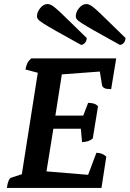

<svg xmlns="http://www.w3.org/2000/svg" viewBox="-20 -930 641 950"><path d="M14 0Q20 -46 36 -51L88 -68L167 -570L106 -586Q109 -603 114.5 -615.5Q120 -628 134 -641H555L530 -489Q506 -489 496.5 -494Q487 -499 485 -508L474 -576L286 -562L254 -358H392L416 -421Q429 -421 442 -418Q455 -415 465 -404L439 -245Q426 -234 412 -230.5Q398 -227 386 -227L380 -293H244L210 -82L416 -65L457 -174Q486 -174 506 -155L482 0ZM573 -708Q583 -708 592 -717.5Q601 -727 601 -742Q539 -802 504 -836.5Q469 -871 451 -886.5Q433 -902 424 -906Q415 -910 407 -910Q388 -910 371.5 -890.5Q355 -871 355 -849Q355 -842 360 -835Q365 -828 385 -815Q405 -802 449 -777Q493 -752 573 -708ZM381 -708Q391 -708 400 -717.5Q409 -727 409 -742Q347 -802 312 -836.5Q277 -871 259 -886.5Q241 -902 232 -906Q223 -910 215 -910Q196 -910 179.5 -890.5Q163 -871 163 -849Q163 -842 168 -835Q173 -828 193 -815Q213 -802 257 -777Q301 -752 381 -708Z"/></svg>

Font: Petrona
Style: Bold Italic
Weight: 700
Italic angle: -9°
Designer: Ringo R. Seeber
Foundry: Ringo R. Seeber
Version: Version 2.001; ttfautohint (v1.8.3)